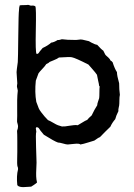

<svg xmlns="http://www.w3.org/2000/svg" viewBox="-20 -594 551 788"><path d="M434 -345 438 -343Q440 -340 442 -339Q451 -311 460 -298Q460 -284 469 -252Q469 -226 472 -205Q470 -197 470 -182Q470 -167 469 -161Q469 -160 467 -151.5Q465 -143 466 -138Q456 -118 453 -105Q440 -90 433 -74Q411 -53 390 -31Q385 -30 367 -17Q363 -16 342.5 -9.5Q322 -3 310 -1Q306 -6 284 -3.5Q262 -1 258 -1Q252 -1 238.5 -5Q225 -9 218 -9Q203 -14 160 -41Q159 -42 146 -58Q144 -60 142 -64Q140 -68 137 -70Q134 -72 130 -72Q127 -70 127 -67.5Q127 -65 128 -60.5Q129 -56 129 -53Q126 -47 128 9Q130 65 130 73Q130 80 129 98.5Q128 117 128.5 130Q129 143 132 155Q128 159 119 165Q110 171 108 172Q105 172 93 173Q81 174 75 174Q69 174 62 172.5Q55 171 51 166Q47 128 54 101Q54 100 54 97.5Q54 95 53.5 93.5Q53 92 52 89.5Q51 87 51 85Q50 79 50.5 58.5Q51 38 51 30Q51 20 51 -13Q51 -46 50 -57Q54 -67 54 -75Q54 -80 52 -86.5Q50 -93 50 -96Q51 -121 50.5 -140.5Q50 -160 50.5 -182.5Q51 -205 53 -222Q53 -225 51.5 -229.5Q50 -234 50 -236Q49 -239 50 -244.5Q51 -250 51 -252Q51 -258 49.5 -274Q48 -290 48 -298Q48 -304 53 -339Q54 -350 55 -445.5Q56 -541 58 -552Q58 -563 61 -572Q66 -573 77.5 -573Q89 -573 95 -574Q98 -574 102.5 -572Q107 -570 111 -571Q119 -572 125 -568Q129 -563 127 -471Q125 -379 130 -373Q136 -372 139.5 -377.5Q143 -383 144 -384Q146 -387 150 -391Q154 -395 155 -397Q177 -407 190 -419Q201 -420 217 -430Q221 -429 227 -431Q233 -433 234 -433Q253 -430 292 -430Q296 -430 302 -431Q308 -432 311 -432Q317 -432 328 -429Q339 -426 345 -425Q348 -423 354.5 -419.5Q361 -416 367 -413.5Q373 -411 379 -410Q396 -391 404 -386L412 -370Q414 -367 420 -362Q426 -357 428 -354Q430 -353 431.5 -349.5Q433 -346 434 -345ZM378 -287Q372 -296 360 -309.5Q348 -323 343 -329Q290 -356 275 -359Q267 -361 222 -358Q216 -353 201 -347Q186 -341 184 -340Q181 -336 170 -331Q165 -323 153.5 -311Q142 -299 138 -293Q137 -289 127 -263Q122 -215 129 -176Q130 -175 134.5 -161.5Q139 -148 143 -142Q148 -134 163 -116Q175 -104 177 -101Q185 -98 198.5 -90Q212 -82 218 -80Q231 -76 234 -75Q244 -74 265.5 -78Q287 -82 299 -80Q305 -83 317.5 -91Q330 -99 338 -102Q343 -109 356 -120Q368 -145 379 -162Q379 -168 382.5 -177.5Q386 -187 387 -191Q388 -198 388 -214.5Q388 -231 389 -239Q389 -241 387 -241Q386 -250 382.5 -264.5Q379 -279 378 -287Z"/></svg>

Font: FuturaRenner
Style: Regular
Weight: 400
Designer: BSozoo
Foundry: BSozoo
Version: Version 1.001;PS 001.001;hotconv 1.0.70;makeotf.lib2.5.58329